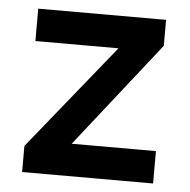

<svg xmlns="http://www.w3.org/2000/svg" viewBox="-42 -537 573 579"><g transform="rotate(5 244.0 -247.5)"><path d="M45.5 0V-79L302.5 -397H51V-495H438V-416.5L187 -98H442V0Z"/></g></svg>

Font: Geologica Thin Cursive
Style: Regular
Weight: 400
Version: Version 1.010;gftools[0.9.28]